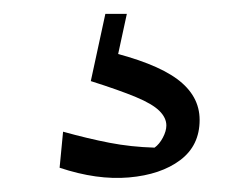

<svg xmlns="http://www.w3.org/2000/svg" viewBox="-20 -33 345 277"><path d="M66 209 71 157Q107 167 138 173Q169 179 203 180Q210 175 215 165.5Q220 156 220 148Q220 137 210 127Q200 117 176 107Q152 97 111 84L131 40Q203 57 235.5 81Q268 105 268 140Q268 177 240 198Q212 219 166 223Q120 227 66 209ZM132 -13H163L142 84H111Z"/></svg>

Font: Piazzolla Thin Light
Style: Regular
Weight: 300
Version: Version 2.005